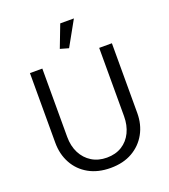

<svg xmlns="http://www.w3.org/2000/svg" viewBox="-160 -1010 1001 1136"><g transform="rotate(-20 340.5 -442.0)"><path d="M161 -680H83V-241Q83 -169 114.5 -111.5Q146 -54 204 -21.5Q262 11 341 11Q421 11 478.5 -22Q536 -55 567.5 -112Q599 -169 599 -241V-680H519V-250Q519 -193 497.5 -148.5Q476 -104 436 -79Q396 -54 341 -54Q287 -54 246.5 -79Q206 -104 183.5 -148Q161 -192 161 -250ZM351 -739 438 -895H352L298 -754Z"/></g></svg>

Font: Catamaran
Style: Regular
Weight: 400
Designer: Pria Ravichandran
Version: Version 2.000